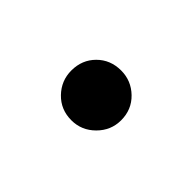

<svg xmlns="http://www.w3.org/2000/svg" viewBox="-34 -177 267 267"><g transform="rotate(-45 99.5 -44.0)"><path d="M100 -93Q121 -93 135 -79Q149 -65 149 -44Q149 -24 135 -9.5Q121 5 100 5Q80 5 65.5 -9.5Q51 -24 51 -44Q51 -65 65.5 -79Q80 -93 100 -93Z"/></g></svg>

Font: Almarai
Style: Regular
Weight: 400
Designer: Boutros International 2019
Foundry: Created by Boutros International 2019
Version: Version 1.10